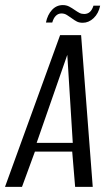

<svg xmlns="http://www.w3.org/2000/svg" viewBox="-43 -728 433 748"><path d="M-23.5 0 191.1 -591H273L318.3 0H249.7L238.3 -137.3H93L42.7 0ZM99.8 -171.5H240.5L219.2 -514.4ZM279.5 -639.3Q266.1 -639.3 257 -643.8Q248 -648.3 235.7 -657.4Q227.6 -663 218 -669.3Q208.4 -675.6 196.4 -675.6Q184.2 -675.6 174.9 -666.8Q165.7 -658.1 160.6 -640.3H136Q142 -670.2 159.4 -689.2Q176.9 -708.2 201.7 -708.2Q215.5 -708.2 226.6 -702.4Q237.8 -696.5 248.6 -688.8Q258.2 -682.1 266.4 -677.8Q274.5 -673.5 284.8 -673.5Q298 -673.5 306.9 -681.3Q315.8 -689 321.2 -706H347.3Q341 -675.6 321.8 -657.4Q302.7 -639.3 279.5 -639.3Z"/></svg>

Font: Alumni Sans SC Thin
Style: Italic
Weight: 100
Italic angle: -8°
Designer: Robert E. Leuschke
Foundry: Robert E. Leuschke
Version: Version 1.016